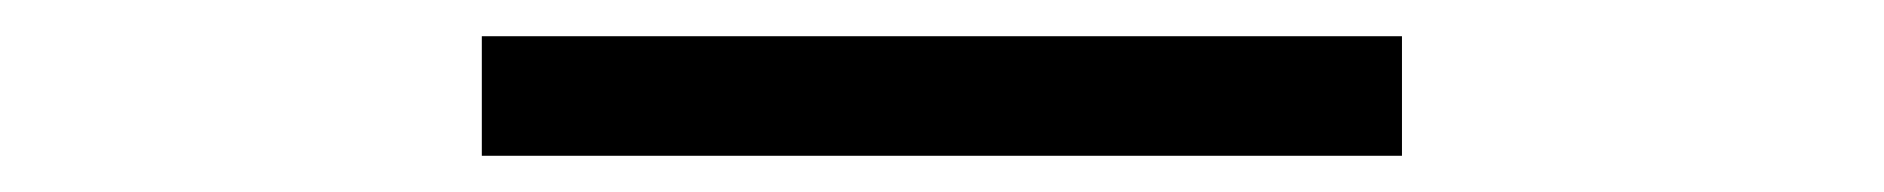

<svg xmlns="http://www.w3.org/2000/svg" viewBox="-20 -656 1040 106"><path d="M246 -570V-636H754V-570Z"/></svg>

Font: Inconsolata UltraExpanded Thin
Style: Regular
Weight: 100
Width: 9
Monospace: yes
Designer: Raph Levien, Cyreal, Brenton Simpson
Foundry: Raph Levien, Cyreal, Google
Version: Version 3.100; ttfautohint (v1.8.4.7-5d5b)